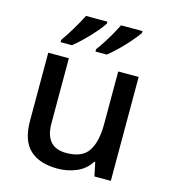

<svg xmlns="http://www.w3.org/2000/svg" viewBox="-114 -952 858 962"><g transform="rotate(15 315.0 -471.0)"><path d="M547 -632V-93H462L447 -164H442Q416 -122 370 -102.5Q324 -83 273 -83Q178 -83 128 -130Q78 -177 78 -279V-632H185V-295Q185 -170 294 -170Q377 -170 409 -219Q441 -268 441 -359V-632ZM506 -849Q495 -832 470 -803Q445 -774 416 -745.5Q387 -717 364 -699H305V-711Q319 -730 336 -756Q353 -782 368.5 -809.5Q384 -837 395 -859H506ZM324 -849Q314 -832 289 -803Q264 -774 235 -745.5Q206 -717 183 -699H124V-711Q145 -740 170.5 -782.5Q196 -825 213 -859H324Z"/></g></svg>

Font: Noto Sans Kannada UI Medium
Style: Regular
Weight: 500
Designer: Jelle Bosma - Monotype Design Team
Foundry: Monotype Imaging Inc.
Version: Version 2.005; ttfautohint (v1.8.4.7-5d5b)